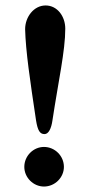

<svg xmlns="http://www.w3.org/2000/svg" viewBox="-20 -669 330 703"><path d="M143 -178C158 -178 168 -199 172 -228C194 -373 219 -483 219 -564C219 -609 190 -649 147 -649C104 -649 72 -607 72 -562C74 -482 90 -375 112 -228C118 -191 126 -178 143 -178ZM141 14C181 14 214 -19 214 -58C214 -98 181 -131 141 -131C102 -131 69 -98 69 -58C69 -19 102 14 141 14Z"/></svg>

Font: EB Garamond
Style: Bold
Weight: 700
Designer: Georg Duffner and Octavio Pardo
Foundry: Georg Duffner
Version: Version 1.000;PS 001.000;hotconv 1.0.88;makeotf.lib2.5.64775